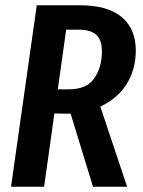

<svg xmlns="http://www.w3.org/2000/svg" viewBox="-20 -711 545 731"><path d="M362 -305 464 0H334L249 -278L187 -279L148 0H22L120 -691H283Q390 -691 443.5 -646Q497 -601 497 -519Q497 -448 463 -392.5Q429 -337 362 -305ZM243 -371Q310 -371 339 -413Q368 -455 368 -515Q368 -559 346.5 -578.5Q325 -598 280 -598H232L200 -371Z"/></svg>

Font: Fira Sans Extra Condensed Medium
Style: Italic
Weight: 500
Width: 3
Italic angle: -8°
Designer: Carrois Corporate & Edenspiekermann AG
Foundry: Carrois Corporate GbR & Edenspiekermann AG
Version: Version 4.203